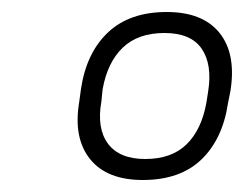

<svg xmlns="http://www.w3.org/2000/svg" viewBox="-20 -714 407 320"><path d="M218 -414Q158 -414 130 -449Q102 -484 112 -544L115 -566Q124 -626 160 -660Q196 -694 258 -694Q318 -694 346 -659Q374 -624 364 -562L360 -542Q351 -482 315.5 -448Q280 -414 218 -414ZM222 -449Q266 -449 291 -473.5Q316 -498 324 -543L327 -562Q334 -607 316 -633Q298 -659 254 -659Q210 -659 184.5 -634.5Q159 -610 151 -565L149 -545Q141 -500 160 -474.5Q179 -449 222 -449Z"/></svg>

Font: Sofia Sans Semi Condensed Light
Style: Italic
Weight: 300
Italic angle: -9°
Version: Version 4.100